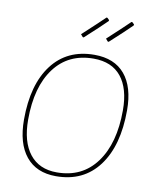

<svg xmlns="http://www.w3.org/2000/svg" viewBox="-92 -910 783 984"><g transform="rotate(10 299.5 -418.0)"><path d="M398 -734Q489 -818 512 -841L517 -840L527 -830L526 -825Q491 -790 414 -720L409 -721ZM268 -734Q359 -818 382 -841L387 -840L397 -830L396 -825Q361 -790 284 -720L279 -721ZM355 -642Q459 -642 513.5 -577Q568 -512 568 -391Q568 -206 489 -100.5Q410 5 267 5Q165 5 110.5 -62Q56 -129 56 -253Q56 -435 134.5 -538.5Q213 -642 355 -642ZM354 -622Q223 -622 150 -524.5Q77 -427 77 -256Q77 -141 126.5 -78Q176 -15 268 -15Q400 -15 473.5 -115Q547 -215 547 -387Q547 -500 498 -561Q449 -622 354 -622Z"/></g></svg>

Font: Alegreya Sans Thin
Style: Italic
Weight: 100
Italic angle: -7°
Designer: Juan Pablo del Peral
Foundry: Huerta Tipografica
Version: Version 2.007